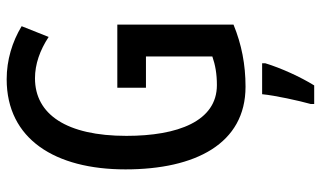

<svg xmlns="http://www.w3.org/2000/svg" viewBox="-218 -546 985 590"><g transform="rotate(-90 275.0 -251.5)"><path d="M300 -384V-296H396V-92C370 -83 343 -78 308 -78C197 -78 152 -198 152 -356C152 -540 218 -637 329 -637C372 -637 415 -622 456 -595L489 -678C441 -707 385 -724 326 -724C142 -724 49 -575 49 -359C49 -144 128 10 303 10C371 10 433 -2 494 -27V-384ZM375 71V61H280C276 102 260 174 250 210V221H307C333 179 360 120 375 71Z"/></g></svg>

Font: Noto Sans Malayalam ExtraCondensed Medium
Style: Regular
Weight: 500
Width: 2
Designer: Jelle Bosma - Monotype Design Team
Foundry: Monotype Imaging Inc.
Version: Version 2.104